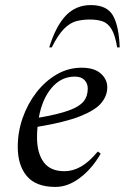

<svg xmlns="http://www.w3.org/2000/svg" viewBox="-20 -727 492 757"><path d="M199 10Q122 10 86 -32.5Q50 -75 50 -148Q50 -207 69.5 -262.5Q89 -318 123.5 -362.5Q158 -407 203.5 -433.5Q249 -460 302 -460Q352 -460 377.5 -437Q403 -414 403 -383Q403 -349 379 -320.5Q355 -292 295.5 -268.5Q236 -245 128 -227Q126 -207 126 -185Q126 -124 152 -88Q178 -52 234 -52Q267 -52 299 -70Q331 -88 365 -129H367L377 -121Q343 -62 295.5 -26Q248 10 199 10ZM275 -425Q221 -425 183.5 -380.5Q146 -336 133 -263Q208 -276 250 -291Q292 -306 309 -326.5Q326 -347 326 -378Q326 -398 313 -411.5Q300 -425 275 -425ZM174 -540Q200 -624 239.5 -665.5Q279 -707 338 -707Q402 -707 425.5 -665.5Q449 -624 452 -540H442Q434 -589 419.5 -612.5Q405 -636 384 -643Q363 -650 334 -650Q305 -650 280.5 -643.5Q256 -637 232.5 -613.5Q209 -590 184 -540Z"/></svg>

Font: Spectral
Style: Italic
Weight: 400
Italic angle: -10°
Designer: Jean-Baptiste Levee
Foundry: Production Type
Version: Version 2.001